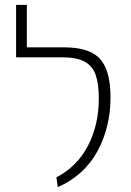

<svg xmlns="http://www.w3.org/2000/svg" viewBox="-20 -755 536 787"><path d="M211 -28Q296 -72 340.5 -157.5Q385 -243 385 -351Q385 -412 372 -448.5Q359 -485 326.5 -502.5Q294 -520 236 -520H46V-735H90V-561H242Q348 -561 390.5 -513Q433 -465 433 -357Q433 -232 378.5 -133.5Q324 -35 217 12Z"/></svg>

Font: FiraGO ExtraLight
Style: Regular
Weight: 200
Designer: bBox Type
Foundry: bBox Type GmbH
Version: Version 1.001